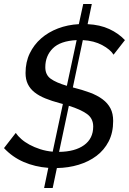

<svg xmlns="http://www.w3.org/2000/svg" viewBox="-29 -835 646 962"><path d="M540 -561Q524 -587 483 -609Q442 -631 386 -634L336 -397Q384 -385 421.5 -371Q459 -357 485 -337.5Q511 -318 524.5 -292Q538 -266 538 -229Q538 -170 515.5 -126.5Q493 -83 454.5 -54Q416 -25 365 -9.5Q314 6 256 7L235 107H192L213 6Q146 1 89.5 -23.5Q33 -48 -9 -93L50 -169Q60 -154 77.5 -138.5Q95 -123 119 -110Q143 -97 172.5 -87.5Q202 -78 235 -75L286 -314Q276 -316 271 -318Q230 -329 198 -342Q166 -355 144 -372.5Q122 -390 110.5 -413.5Q99 -437 99 -469Q99 -524 120 -567.5Q141 -611 177 -642.5Q213 -674 261.5 -692.5Q310 -711 366 -714L388 -815H431L410 -714Q472 -711 518.5 -689.5Q565 -668 597 -634ZM438 -201Q438 -242 406 -264.5Q374 -287 316 -305L267 -74Q347 -75 392.5 -108Q438 -141 438 -201ZM198 -498Q198 -460 225 -440.5Q252 -421 306 -405L355 -634Q273 -630 235.5 -592.5Q198 -555 198 -498Z"/></svg>

Font: PTCRaleway Medium
Style: Italic
Weight: 500
Italic angle: -12°
Designer: Matt McInerney, Pablo Impallari, Rodrigo Fuenzalida
Foundry: Matt McInerney, Pablo Impallari, Rodrigo Fuenzalida
Version: Version 3.000g; ttfautohint (v1.5) -l 8 -r 28 -G 28 -x 14 -D